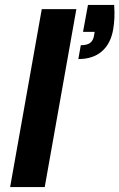

<svg xmlns="http://www.w3.org/2000/svg" viewBox="-20 -757 483 777"><path d="M21 0 149 -720H289L161 0ZM297 -518 307 -574Q331 -574 343.5 -582.5Q356 -591 360 -610L363 -628H316L336 -737H442Q444 -708 443 -685Q442 -662 438 -638Q428 -580 392 -549Q356 -518 297 -518Z"/></svg>

Font: DM Sans 16pt ExtraBold
Style: Italic
Weight: 800
Italic angle: -10°
Version: Version 4.004;gftools[0.9.30]